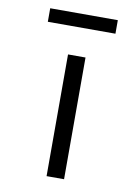

<svg xmlns="http://www.w3.org/2000/svg" viewBox="-81 -756 591 811"><g transform="rotate(10 214.5 -350.5)"><path d="M176 0V-522H251V0ZM68 -643V-701H358V-643Z"/></g></svg>

Font: Lexend Tera Light
Style: Regular
Weight: 300
Designer: Bonnie Shaver-Troup, Thomas Jockin
Foundry: Lexend
Version: Version 1.007